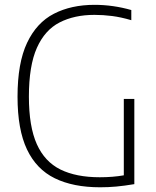

<svg xmlns="http://www.w3.org/2000/svg" viewBox="-20 -769 647 794"><path d="M394 5.5Q282.5 5.5 206.5 -31.8Q130.5 -69 91.5 -151.2Q52.5 -233.5 52.5 -369Q52.5 -508.5 92 -592Q131.5 -675.5 203 -712.2Q274.5 -749 371 -749Q447.5 -749 523 -727.5V-685.5Q480.5 -698 443.5 -702.8Q406.5 -707.5 370.5 -707.5Q287.5 -707.5 226.5 -676.2Q165.5 -645 132.5 -571Q99.5 -497 99.5 -369.5Q99.5 -246 132.2 -173Q165 -100 230 -68Q295 -36 392.5 -36Q447 -36 492 -44V-360H535.5V-7.5Q493.5 -0.5 460.8 2.5Q428 5.5 394 5.5Z"/></svg>

Font: Encode Sans SemiCondensed SemiCondensed ExtraLight
Style: Regular
Weight: 200
Width: 4
Designer: Multiple Designers
Foundry: Impallari Type
Version: Version 3.000; ttfautohint (v1.8.3) -l 8 -r 50 -G 200 -x 14 